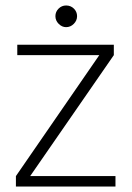

<svg xmlns="http://www.w3.org/2000/svg" viewBox="-20 -680 483 700"><path d="M38 0V-38L342 -479H43V-517H395V-479L90 -38H401V0ZM221 -581Q206 -581 194 -593Q182 -605 182 -621Q182 -637 193.5 -648.5Q205 -660 221 -660Q238 -660 249.5 -648.5Q261 -637 261 -621Q261 -605 249 -593Q237 -581 221 -581Z"/></svg>

Font: DM Sans 11pt ExtraLight
Style: Regular
Weight: 250
Version: Version 4.004;gftools[0.9.30]